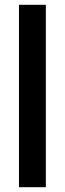

<svg xmlns="http://www.w3.org/2000/svg" viewBox="-20 -780 270 800"><path d="M171 0H59V-760H171Z"/></svg>

Font: Noto Sans Devanagari UI ExtraCondensed SemiBold
Style: Regular
Weight: 600
Width: 2
Designer: Jelle Bosma - Monotype Design Team
Foundry: Monotype Imaging Inc.
Version: Version 2.004; ttfautohint (v1.8.4.7-5d5b)